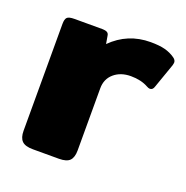

<svg xmlns="http://www.w3.org/2000/svg" viewBox="-96 -585 654 674"><g transform="rotate(20 230.5 -247.5)"><path d="M43 -50V-449Q43 -467 49.5 -473.5Q56 -480 77 -480H180Q192 -480 198.5 -476.5Q205 -473 206 -464L211 -435Q271 -495 356 -495Q389 -495 410 -489.5Q431 -484 448 -472Q458 -465 458 -456Q458 -453 456 -445L424 -354Q420 -340 409 -340Q404 -340 397 -344Q370 -359 332 -359Q294 -359 269.5 -338Q245 -317 245 -282V-50Q245 -24 233.5 -12Q222 0 193 0H96Q67 0 55 -12Q43 -24 43 -50Z"/></g></svg>

Font: Mitr SemiBold
Style: Regular
Weight: 600
Designer: Thanarat Vachiruckul
Foundry: Cadson Demak
Version: Version 1.002